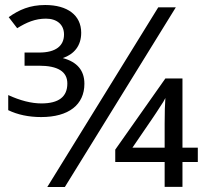

<svg xmlns="http://www.w3.org/2000/svg" viewBox="-20 -743 820 763"><path d="M302.7 -612.8C302.7 -682.6 248 -723.1 159.7 -723.1C98.6 -723.1 55.7 -704.1 14.6 -674.8L48.3 -630.9C85 -653.8 119.6 -668.9 162.6 -668.9C206.1 -668.9 234.4 -645.5 234.4 -606C234.4 -561.5 202.6 -534.2 135.7 -534.2H77.6V-481.9H134.8C210 -481.9 247.6 -458.5 247.6 -411.1C247.6 -358.4 213.4 -332 144.5 -332C104.5 -332 60.5 -343.3 12.7 -365.2V-305.2C50.3 -287.1 94.2 -277.8 143.6 -277.8C252.9 -277.8 315.4 -326.7 315.4 -410.2C315.4 -462.9 286.6 -497.1 229.5 -512.2C273.9 -527.3 302.7 -560.5 302.7 -612.8ZM608.9 -713.9 168 0H237.8L678.7 -713.9ZM766.1 -156.2H705.1V-431.2H637.2L438 -148.4V-99.1H634.3V-0.5H705.1V-99.1H766.1ZM506.3 -156.2 588.4 -276.4C591.8 -281.7 596.2 -288.1 601.1 -295.4L615.7 -317.9C625.5 -332 633.8 -345.7 637.2 -353.5C635.3 -329.1 634.3 -294.9 634.3 -251.5V-156.2Z"/></svg>

Font: Sahel
Style: Regular
Weight: 400
Foundry: Saber Rastikerdar (saber.rastikerdar@gmail.com)
Version: Version 3.4.0